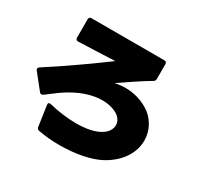

<svg xmlns="http://www.w3.org/2000/svg" viewBox="-171 -1003 1342 1285"><g transform="rotate(30 500.0 -360.5)"><path d="M167 -178C197 -201 225 -222 251 -241C359 -317 455 -343 528 -343C588 -343 634 -325 659 -304C679 -287 689 -265 689 -244C689 -215 672 -185 640 -164C595 -134 527 -121 450 -121C383 -121 310 -131 240 -148C226 -151 219 -145 221 -131L244 27C246 38 251 44 262 46C314 56 371 61 427 61C546 61 664 39 738 -2C854 -66 905 -161 905 -249C905 -329 863 -404 791 -446C742 -475 683 -492 619 -492C593 -492 566 -489 539 -483C611 -531 689 -586 758 -626C767 -631 771 -638 771 -648V-763C771 -776 764 -782 752 -782H189C177 -782 170 -776 170 -763V-621C170 -608 177 -602 189 -602C275 -604 378 -610 470 -613C368 -538 238 -443 51 -322C45 -318 42 -313 42 -308C42 -304 44 -299 47 -295L139 -180C143 -175 148 -173 153 -173C158 -173 162 -174 167 -178Z"/></g></svg>

Font: LINE Seed JP App_OTF ExtraBold
Style: Regular
Weight: 800
Designer: LINE & Fontrix & Fontworks
Version: Version 1.013